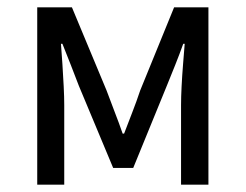

<svg xmlns="http://www.w3.org/2000/svg" viewBox="-20 -506 673 526"><path d="M82 0V-486H177L272 -258Q283 -228 294.5 -198.5Q306 -169 316 -140H320Q331 -169 342.5 -198.5Q354 -228 364 -258L457 -486H551V0H476V-218Q476 -240 477.5 -269.5Q479 -299 481.5 -330Q484 -361 486 -386H482Q472 -358 460 -328Q448 -298 437 -271L345 -46H290L196 -271Q186 -298 174 -328Q162 -358 151 -386H147Q149 -361 151 -330Q153 -299 154.5 -269.5Q156 -240 156 -218V0Z"/></svg>

Font: .
Style: 
Weight: 400
Designer: Paul D. Hunt, Dalton Maag
Foundry: Dalton Maag Ltd
Version: Version 1.200